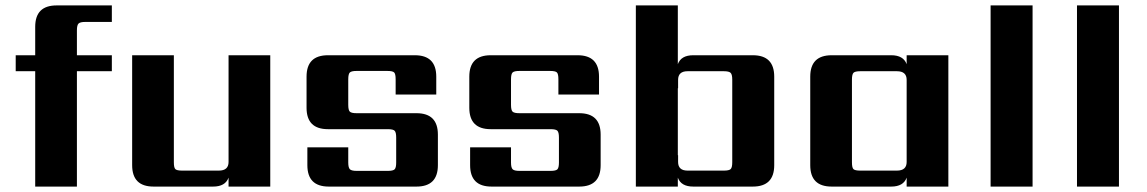

<svg xmlns="http://www.w3.org/2000/svg" viewBox="-20 -689 4234 709"><path d="M393 -608H295Q276 -608 270 -602Q264 -596 264 -577V-485H393V-426H264V0H110V-426H38V-485H110V-590Q110 -669 189 -669H393Z M824 -485H978V0H824V-33Q812 0 767 0H547Q468 0 468 -79V-485H622V-90Q622 -70 627.5 -64.5Q633 -59 653 -59H788Q824 -59 824 -91Z M1443 -89V-181Q1443 -200 1437.5 -206Q1432 -212 1412 -212H1191Q1112 -212 1112 -291V-406Q1112 -485 1191 -485H1512Q1591 -485 1591 -406V-340H1441V-396Q1441 -416 1435.5 -421.5Q1430 -427 1410 -427H1297Q1278 -427 1272 -421.5Q1266 -416 1266 -396V-302Q1266 -282 1272 -276.5Q1278 -271 1297 -271H1518Q1597 -271 1597 -192V-79Q1597 0 1518 0H1194Q1115 0 1115 -79V-145H1266V-89Q1266 -70 1272 -64Q1278 -58 1297 -58H1412Q1432 -58 1437.5 -64Q1443 -70 1443 -89Z M2044 -89V-181Q2044 -200 2038.5 -206Q2033 -212 2013 -212H1792Q1713 -212 1713 -291V-406Q1713 -485 1792 -485H2113Q2192 -485 2192 -406V-340H2042V-396Q2042 -416 2036.5 -421.5Q2031 -427 2011 -427H1898Q1879 -427 1873 -421.5Q1867 -416 1867 -396V-302Q1867 -282 1873 -276.5Q1879 -271 1898 -271H2119Q2198 -271 2198 -192V-79Q2198 0 2119 0H1795Q1716 0 1716 -79V-145H1867V-89Q1867 -70 1873 -64Q1879 -58 1898 -58H2013Q2033 -58 2038.5 -64Q2044 -70 2044 -89Z M2684 -90V-395Q2684 -414 2678 -420Q2672 -426 2653 -426H2519Q2484 -426 2484 -394V-363H2483V-116H2484V-91Q2484 -59 2519 -59H2653Q2672 -59 2678 -64.5Q2684 -70 2684 -90ZM2540 -485H2760Q2839 -485 2839 -406V-79Q2839 0 2760 0H2540Q2495 0 2483 -33V0H2328V-669H2483V-452Q2495 -485 2540 -485Z M3157 -59H3292Q3328 -59 3328 -91V-394Q3328 -426 3292 -426H3157Q3137 -426 3131.5 -420Q3126 -414 3126 -395V-90Q3126 -70 3131.5 -64.5Q3137 -59 3157 -59ZM3328 -485H3482V0H3328V-33Q3316 0 3271 0H3051Q2972 0 2972 -79V-406Q2972 -485 3051 -485H3271Q3316 -485 3328 -452Z M3793 0H3638V-669H3793Z M4112 0H3957V-669H4112Z"/></svg>

Font: Sarpanch
Style: Bold
Weight: 700
Designer: Manushi Parikh (Devanagari and Latin), Jyotish Sonowal (Devanagari)
Foundry: Indian Type Foundry
Version: Version 2.004;PS 1.0;hotconv 1.0.78;makeotf.lib2.5.61930; tt